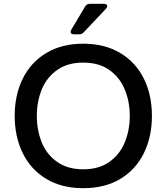

<svg xmlns="http://www.w3.org/2000/svg" viewBox="-20 -974 873 1006"><path d="M57 -367Q57 -476 99 -561.5Q141 -647 222 -696Q303 -745 416 -745Q529 -745 610.5 -696Q692 -647 734 -561.5Q776 -476 776 -367Q776 -258 734 -172Q692 -86 611 -37Q530 12 416 12Q303 12 222 -37Q141 -86 99 -172Q57 -258 57 -367ZM660 -367Q660 -441 634 -504.5Q608 -568 553.5 -607Q499 -646 416 -646Q334 -646 279 -607Q224 -568 198.5 -504.5Q173 -441 173 -367Q173 -292 198.5 -228.5Q224 -165 279 -126Q334 -87 416 -87Q499 -87 553.5 -126Q608 -165 634 -228.5Q660 -292 660 -367ZM394 -794H368Q360 -794 355 -797.5Q350 -801 350 -807Q350 -811 354 -819L426 -940Q434 -954 452 -954H524Q532 -954 537 -950.5Q542 -947 542 -942Q542 -937 535 -928L419 -805Q409 -794 394 -794Z"/></svg>

Font: Shippori Antique B1
Style: Regular
Weight: 400
Designer: FONTDASU
Foundry: FONTDASU / Google Inc. / but / Adobe
Version: Version 2.001